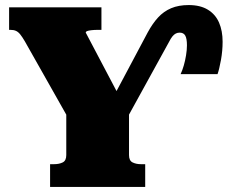

<svg xmlns="http://www.w3.org/2000/svg" viewBox="-20 -739 902 759"><path d="M564 -611Q583 -646 605 -670Q627 -694 656.5 -706.5Q686 -719 726 -719Q772 -719 802 -700.5Q832 -682 846 -649.5Q860 -617 860 -574Q860 -538 853.5 -502Q847 -466 840 -446H694Q701 -461 706.5 -480Q712 -499 715.5 -520.5Q719 -542 719 -560Q719 -586 712.5 -598Q706 -610 690 -610Q682 -610 675 -606.5Q668 -603 661.5 -595Q655 -587 648 -573L473 -255L490 -305V-126Q490 -104 504 -97Q518 -90 537 -90H554V0H178V-90H194Q214 -90 228 -97Q242 -104 242 -126V-305L256 -261L78 -576Q68 -593 60 -603Q52 -613 43 -617Q34 -621 21 -621H16V-710H381V-621H368Q352 -621 340.5 -619.5Q329 -618 324 -616Q319 -614 319 -610L467 -329L405 -312Z"/></svg>

Font: Roboto Serif 20pt Black
Style: Regular
Weight: 900
Version: Version 1.008